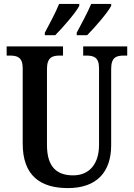

<svg xmlns="http://www.w3.org/2000/svg" viewBox="-20 -951 684 981"><path d="M372 -784V-771H425C464 -810 530 -886 548 -921V-931H446C427 -886 397 -831 372 -784ZM209 -784V-771H262C301 -810 367 -886 385 -921V-931H282C264 -886 234 -831 209 -784ZM327 10C477 10 548 -75 548 -209V-599C548 -659 575 -667 613 -667H630V-714H405V-667H421C458 -667 486 -659 486 -603V-211C486 -114 437 -55 354 -55C273 -55 220 -95 220 -210V-599C220 -659 249 -667 285 -667H302V-714H14V-667H31C67 -667 96 -659 96 -603V-217C96 -53 187 10 327 10Z"/></svg>

Font: Noto Serif Bengali Condensed
Style: Regular
Weight: 400
Width: 3
Designer: Juan Bruce, Universal Thirst, Indian Type Foundry and the Monotype Design Team.
Foundry: Monotype Imaging Inc.
Version: Version 2.003